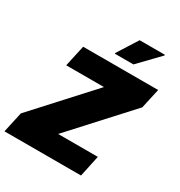

<svg xmlns="http://www.w3.org/2000/svg" viewBox="-223 -1034 1097 1173"><g transform="rotate(30 325.5 -447.5)"><path d="M-18 0 14 -145 373 -538H107L140 -688H669L638 -548L274 -150H554L522 0ZM329 -748V-753L419 -895H597V-890L460 -748Z"/></g></svg>

Font: Saira ExtraBold
Style: Italic
Weight: 800
Italic angle: -12°
Designer: Hector Gatti with collaboration of the Omnibus-Type team
Foundry: Omnibus-Type
Version: Version 1.100; ttfautohint (v1.8.3)